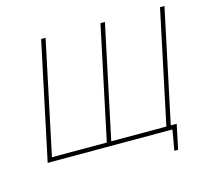

<svg xmlns="http://www.w3.org/2000/svg" viewBox="-89 -602 854 791"><g transform="rotate(-15 338.0 -206.5)"><path d="M569 -18 565 0H576L561 87H577L599 -18ZM657 -500 555 -18H320L422 -500H403L301 -18H67L169 -500H150L44 0H570L676 -500Z"/></g></svg>

Font: Advent Pro Thin
Style: Italic
Weight: 250
Italic angle: -12°
Version: Version 3.000